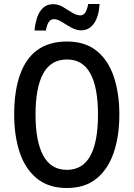

<svg xmlns="http://www.w3.org/2000/svg" viewBox="-20 -932 669 962"><path d="M578 -358Q578 -251 550 -168Q522 -85 464 -37.5Q406 10 315 10Q223 10 164.5 -38Q106 -86 78.5 -169Q51 -252 51 -359Q51 -536 117 -630Q183 -724 316 -724Q406 -724 464 -677.5Q522 -631 550 -548Q578 -465 578 -358ZM158 -358Q158 -223 197 -152Q236 -81 315 -81Q394 -81 432.5 -151Q471 -221 471 -358Q471 -494 432.5 -564Q394 -634 316 -634Q235 -634 196.5 -563.5Q158 -493 158 -358ZM153 -779Q156 -814 166 -844Q176 -874 195.5 -892.5Q215 -911 246 -911Q272 -911 295.5 -897Q319 -883 341 -869Q363 -855 383 -855Q399 -855 408 -870Q417 -885 422 -912H479Q475 -848 450.5 -814Q426 -780 387 -780Q362 -780 337 -794Q312 -808 290 -822Q268 -836 250 -836Q219 -836 210 -779Z"/></svg>

Font: Noto Sans Khmer Condensed Medium
Style: Regular
Weight: 500
Width: 3
Designer: Danh Hong and the Monotype Design Team
Foundry: Monotype Imaging Inc.
Version: Version 2.004; ttfautohint (v1.8.4.7-5d5b)